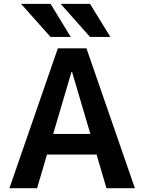

<svg xmlns="http://www.w3.org/2000/svg" viewBox="-20 -983 754 1003"><path d="M244.1 -962.9 349.6 -790H244.1L89.8 -962.9ZM450.2 -962.9 556.6 -790H450.2L296.9 -962.9ZM29.3 0 282.2 -730.5H431.6L684.6 0H536.1L484.4 -175.8H225.6L173.8 0ZM257.8 -283.2H452.1L356.4 -607.4H353.5Z"/></svg>

Font: Mgen+ 1c bold
Style: Bold
Weight: 700
Designer: [Source Han Sans]
Ryoko NISHIZUKA  (kana & ideographs); Paul D. Hunt (Latin, Greek & Cyrillic); Wenlong ZHANG  (bopomofo
Version: Version 1.059.20150602